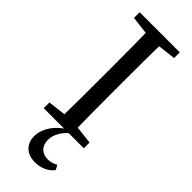

<svg xmlns="http://www.w3.org/2000/svg" viewBox="-289 -699 948 948"><g transform="rotate(45 185.0 -225.0)"><path d="M45 0H325V-40L195 -55H175L45 -40V0ZM137 0H233C230 -103 230 -207 230 -310V-360C230 -465 230 -569 233 -670H137C140 -567 140 -463 140 -360V-310C140 -205 140 -101 137 0ZM45 -630 175 -615H195L325 -630V-670H45V-630ZM109 132C109 187 148 220 202 220C237 220 280 207 303 174L290 150C270 162 250 165 237 165C199 165 170 140 170 97C170 57 195 14 237 -13H209C156 14 109 71 109 132Z"/></g></svg>

Font: Source Serif Variable
Style: Regular
Weight: 389
Designer: Frank Grießhammer
Foundry: Adobe Systems Incorporated
Version: Version 3.001;hotconv 1.0.111;makeotfexe 2.5.65597